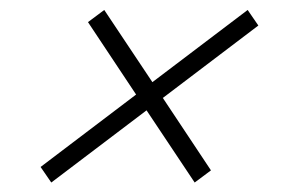

<svg xmlns="http://www.w3.org/2000/svg" viewBox="-20 -454 615 395"><path d="M63.5 -110.5 260 -259.5 161 -408.5 194.5 -433.5 293.5 -285 489.5 -433.5 511.5 -401.5 315 -252.5 414 -103.5 380.5 -78.5 281.5 -227 85.5 -78.5Z"/></svg>

Font: Newsreader 72pt
Style: Bold Italic
Weight: 700
Italic angle: -17°
Designer: Hugues Gentile
Foundry: Production Type
Version: Version 1.003; ttfautohint (v1.8.3)